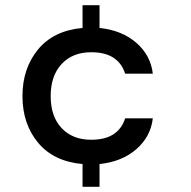

<svg xmlns="http://www.w3.org/2000/svg" viewBox="-20 -627 730 735"><path d="M459 -174H565Q557 -104 502 -56Q447 -8 361 1V88H296V1Q185 -9 125.5 -81Q66 -153 66 -259Q66 -365 125.5 -437.5Q185 -510 296 -520V-607H361V-520Q447 -511 502 -463Q557 -415 565 -345H459Q447 -384 415 -405.5Q383 -427 329 -427Q258 -427 216 -382Q174 -337 174 -259Q174 -181 216 -136.5Q258 -92 329 -92Q383 -92 415 -113.5Q447 -135 459 -174Z"/></svg>

Font: Poppins Medium A&M
Style: Regular
Weight: 500
Designer: Ninad Kale (Devanagari), Jonny Pinhorn (Latin)
Foundry: Indian Type Foundry
Version: 4.004